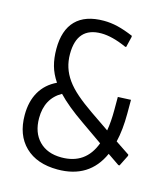

<svg xmlns="http://www.w3.org/2000/svg" viewBox="-113 -841 823 941"><g transform="rotate(15 298.5 -370.5)"><path d="M266 11Q161 11 101.5 -46.5Q42 -104 42 -206Q42 -275 70.5 -324Q99 -373 154 -399Q129 -436 118.5 -474Q108 -512 108 -559Q108 -654 156 -703Q204 -752 298 -752Q333 -752 368.5 -743.5Q404 -735 449 -716V-710L436 -656H431Q357 -689 302 -689Q179 -689 179 -552Q179 -516 189 -484.5Q199 -453 220 -423.5Q241 -394 275 -364.5Q309 -335 357 -302L452 -237Q456 -260 458 -286.5Q460 -313 460 -342V-409L526 -412V-342Q526 -260 511 -197L583 -149V-143L555 -87H549L489 -128Q427 11 266 11ZM326 -243Q239 -303 192 -353Q114 -309 114 -209Q114 -136 155.5 -93.5Q197 -51 269 -51Q392 -51 435 -167Z"/></g></svg>

Font: Encode Sans Compressed
Style: Regular
Weight: 400
Designer: Pablo Impallari, Andres Torresi
Foundry: Pablo Impallari, Andres Torresi
Version: Version 1.000; ttfautohint (v1.00) -l 8 -r 50 -G 200 -x 14 -